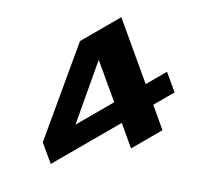

<svg xmlns="http://www.w3.org/2000/svg" viewBox="-141 -884 1179 1094"><g transform="rotate(-30 448.5 -337.5)"><path d="M435 0H642L669 -152H809.5L831 -275.5H690.5L761 -675H489L17 -281.5L-5.5 -152H462ZM228.5 -275.5 527.5 -528.5H528L483.5 -275.5Z"/></g></svg>

Font: Anybody ExtraExpanded
Style: Bold Italic
Weight: 700
Width: 8
Italic angle: -10°
Version: Version 1.113;gftools[0.9.25]